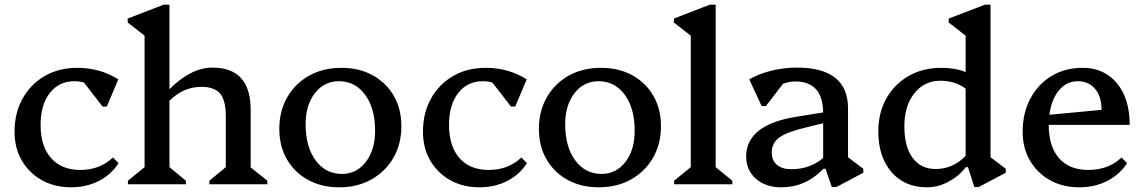

<svg xmlns="http://www.w3.org/2000/svg" viewBox="-20 -785 4875 818"><path d="M283 13Q212 13 158 -17.5Q104 -48 73 -101Q42 -154 42 -224Q42 -304 76.5 -365.5Q111 -427 171 -461.5Q231 -496 310 -496Q406 -496 484 -447L435 -331H417L338 -433Q319 -439 297 -439Q231 -439 192 -388.5Q153 -338 153 -253Q153 -162 197.5 -111.5Q242 -61 322 -61Q406 -61 461 -114L485 -90Q454 -41 401 -14Q348 13 283 13Z M525 0V-15L596 -73V-633L524 -689V-706L677 -765H702V-405Q794 -497 885 -497Q1048 -497 1048 -317V-72L1119 -15V0H872V-15L942 -73V-290Q942 -357 918 -386Q894 -415 838 -415Q762 -415 702 -356V-73L772 -15V0Z M1425 13Q1350 13 1292.5 -18.5Q1235 -50 1202.5 -106Q1170 -162 1170 -236Q1170 -312 1204 -371Q1238 -430 1297.5 -463Q1357 -496 1435 -496Q1510 -496 1567.5 -464.5Q1625 -433 1657.5 -377Q1690 -321 1690 -248Q1690 -171 1656 -112.5Q1622 -54 1562.5 -20.5Q1503 13 1425 13ZM1437 -44Q1499 -44 1538.5 -95Q1578 -146 1578 -228Q1578 -324 1535.5 -381.5Q1493 -439 1424 -439Q1361 -439 1321.5 -388Q1282 -337 1282 -256Q1282 -160 1324.5 -102Q1367 -44 1437 -44Z M2023 13Q1952 13 1898 -17.5Q1844 -48 1813 -101Q1782 -154 1782 -224Q1782 -304 1816.5 -365.5Q1851 -427 1911 -461.5Q1971 -496 2050 -496Q2146 -496 2224 -447L2175 -331H2157L2078 -433Q2059 -439 2037 -439Q1971 -439 1932 -388.5Q1893 -338 1893 -253Q1893 -162 1937.5 -111.5Q1982 -61 2062 -61Q2146 -61 2201 -114L2225 -90Q2194 -41 2141 -14Q2088 13 2023 13Z M2531 13Q2456 13 2398.5 -18.5Q2341 -50 2308.5 -106Q2276 -162 2276 -236Q2276 -312 2310 -371Q2344 -430 2403.5 -463Q2463 -496 2541 -496Q2616 -496 2673.5 -464.5Q2731 -433 2763.5 -377Q2796 -321 2796 -248Q2796 -171 2762 -112.5Q2728 -54 2668.5 -20.5Q2609 13 2531 13ZM2543 -44Q2605 -44 2644.5 -95Q2684 -146 2684 -228Q2684 -324 2641.5 -381.5Q2599 -439 2530 -439Q2467 -439 2427.5 -388Q2388 -337 2388 -256Q2388 -160 2430.5 -102Q2473 -44 2543 -44Z M2852 0V-15L2923 -73V-633L2851 -689V-706L3004 -765H3029V-73L3100 -15V0Z M3308 13Q3242 13 3200.5 -23.5Q3159 -60 3159 -118Q3159 -252 3369 -287L3487 -306Q3485 -438 3368 -438Q3341 -438 3316 -428L3243 -333H3225L3172 -447Q3211 -470 3265 -483.5Q3319 -497 3375 -497Q3593 -497 3593 -323V-115L3658 -66V-49L3543 12H3524L3497 -66H3488Q3413 13 3308 13ZM3268 -135Q3268 -101 3290.5 -82.5Q3313 -64 3351 -64Q3431 -64 3487 -112V-260L3414 -242Q3333 -223 3300.5 -199.5Q3268 -176 3268 -135Z M3929 13Q3834 13 3778 -52Q3722 -117 3722 -225Q3722 -305 3756.5 -366Q3791 -427 3851.5 -461.5Q3912 -496 3991 -496Q4050 -496 4094 -478V-633L4022 -689V-706L4176 -765H4200V-115L4265 -66V-49L4149 12H4131L4104 -73H4095Q4065 -34 4020.5 -10.5Q3976 13 3929 13ZM3833 -247Q3833 -160 3868 -112.5Q3903 -65 3966 -65Q4040 -65 4094 -121V-407Q4050 -441 3986 -441Q3918 -441 3875.5 -387.5Q3833 -334 3833 -247Z M4578 13Q4507 13 4453 -17.5Q4399 -48 4368 -101Q4337 -154 4337 -224Q4337 -304 4370 -365.5Q4403 -427 4460.5 -461.5Q4518 -496 4593 -496Q4684 -496 4738.5 -430.5Q4793 -365 4793 -253H4448Q4448 -161 4492 -111Q4536 -61 4616 -61Q4703 -61 4758 -114L4782 -90Q4750 -41 4697 -14Q4644 13 4578 13ZM4572 -439Q4524 -439 4491.5 -400Q4459 -361 4451 -296L4673 -317Q4673 -374 4645.5 -406.5Q4618 -439 4572 -439Z"/></svg>

Font: Platypi
Style: Regular
Weight: 400
Designer: David Sargent
Foundry: Bolt Cutter Type
Version: Version 1.200; ttfautohint (v1.8.4.7-5d5b)